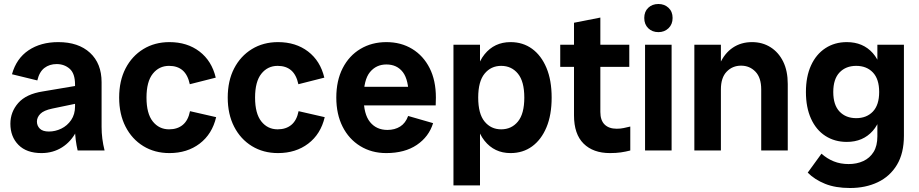

<svg xmlns="http://www.w3.org/2000/svg" viewBox="-20 -754 4606 962"><path d="M369 0Q363 -26 359.5 -53Q356 -80 356 -106V-330Q356 -386 329 -409.5Q302 -433 264 -433Q228 -433 202.5 -413.5Q177 -394 167 -351L40 -382Q62 -461 123 -502Q184 -543 272 -543Q373 -543 431 -489.5Q489 -436 489 -342V-118Q489 -59 504 0ZM188 13Q113 13 72.5 -28Q32 -69 32 -134Q32 -193 71.5 -238Q111 -283 195 -296L391 -329V-241L242 -210Q199 -201 182 -183.5Q165 -166 165 -145Q165 -124 179.5 -109.5Q194 -95 225 -95Q257 -95 287 -109.5Q317 -124 336.5 -152.5Q356 -181 356 -221H390Q390 -149 363 -96.5Q336 -44 290.5 -15.5Q245 13 188 13Z M829 13Q755 13 698 -22Q641 -57 609 -119.5Q577 -182 577 -265Q577 -349 609 -411Q641 -473 698 -508Q755 -543 829 -543Q918 -543 979.5 -496Q1041 -449 1061 -365L931 -332Q921 -379 895 -401.5Q869 -424 827 -424Q777 -424 745.5 -384.5Q714 -345 714 -265Q714 -185 745.5 -145.5Q777 -106 827 -106Q869 -106 896 -128.5Q923 -151 932 -197L1063 -167Q1043 -82 980.5 -34.5Q918 13 829 13Z M1373 13Q1299 13 1242 -22Q1185 -57 1153 -119.5Q1121 -182 1121 -265Q1121 -349 1153 -411Q1185 -473 1242 -508Q1299 -543 1373 -543Q1462 -543 1523.5 -496Q1585 -449 1605 -365L1475 -332Q1465 -379 1439 -401.5Q1413 -424 1371 -424Q1321 -424 1289.5 -384.5Q1258 -345 1258 -265Q1258 -185 1289.5 -145.5Q1321 -106 1371 -106Q1413 -106 1440 -128.5Q1467 -151 1476 -197L1607 -167Q1587 -82 1524.5 -34.5Q1462 13 1373 13Z M1915 13Q1842 13 1785 -22Q1728 -57 1696.5 -119.5Q1665 -182 1665 -265Q1665 -350 1697 -412.5Q1729 -475 1786 -509Q1843 -543 1916 -543Q1989 -543 2045 -509Q2101 -475 2132.5 -413Q2164 -351 2164 -265Q2164 -255 2163.5 -246Q2163 -237 2163 -226H1748V-319H2065L2028 -265Q2028 -354 1998.5 -392.5Q1969 -431 1916 -431Q1865 -431 1833.5 -392.5Q1802 -354 1802 -265Q1802 -182 1834 -142.5Q1866 -103 1921 -103Q1958 -103 1985 -120Q2012 -137 2025 -173L2150 -137Q2129 -69 2068.5 -28Q2008 13 1915 13Z M2538 13Q2457 13 2407.5 -49Q2358 -111 2358 -224V-306Q2358 -420 2407.5 -481.5Q2457 -543 2538 -543Q2600 -543 2646 -509.5Q2692 -476 2718 -414Q2744 -352 2744 -265Q2744 -178 2718 -116Q2692 -54 2646 -20.5Q2600 13 2538 13ZM2252 175V-530H2385V-396L2367 -265L2385 -139V175ZM2491 -106Q2543 -106 2575 -145Q2607 -184 2607 -265Q2607 -346 2575 -385Q2543 -424 2491 -424Q2440 -424 2408 -385Q2376 -346 2376 -265Q2376 -184 2408 -145Q2440 -106 2491 -106Z M3036 13Q2952 13 2904 -34.5Q2856 -82 2856 -176V-640L2988 -666V-193Q2988 -151 3009.5 -130Q3031 -109 3070 -109Q3089 -109 3105 -112.5Q3121 -116 3138 -120V0Q3115 6 3091 9.5Q3067 13 3036 13ZM2787 -419V-530H3133V-419Z M3212 0V-530H3345V0ZM3279 -593Q3248 -593 3228 -612.5Q3208 -632 3208 -664Q3208 -696 3228 -715Q3248 -734 3279 -734Q3309 -734 3329.5 -715Q3350 -696 3350 -664Q3350 -632 3329.5 -612.5Q3309 -593 3279 -593Z M3794 0V-306Q3794 -365 3765 -395Q3736 -425 3693 -425Q3650 -425 3621 -395Q3592 -365 3592 -306H3563Q3563 -381 3586.5 -434Q3610 -487 3651.5 -515Q3693 -543 3748 -543Q3800 -543 3840.5 -517.5Q3881 -492 3904 -445.5Q3927 -399 3927 -333V0ZM3459 0V-530H3592V0Z M4239 188Q4166 188 4114 167Q4062 146 4027 111L4096 16Q4124 41 4157.5 54.5Q4191 68 4232 68Q4273 68 4305.5 53Q4338 38 4357 7.5Q4376 -23 4376 -71V-167L4394 -293L4376 -406V-530H4509V-74Q4509 14 4474 72Q4439 130 4378 159Q4317 188 4239 188ZM4223 -43Q4162 -43 4115.5 -73Q4069 -103 4043.5 -159.5Q4018 -216 4018 -293Q4018 -370 4043.5 -426Q4069 -482 4115.5 -512.5Q4162 -543 4223 -543Q4304 -543 4353 -488Q4402 -433 4402 -334V-252Q4402 -154 4353 -98.5Q4304 -43 4223 -43ZM4270 -162Q4322 -162 4353.5 -195Q4385 -228 4385 -293Q4385 -358 4353.5 -391Q4322 -424 4270 -424Q4218 -424 4186.5 -391Q4155 -358 4155 -293Q4155 -228 4186.5 -195Q4218 -162 4270 -162Z"/></svg>

Font: Radio Canada Big SemiBold
Style: Regular
Weight: 600
Designer: Étienne Aubert Bonn
Foundry: Coppers and Brasses
Version: Version 1.001